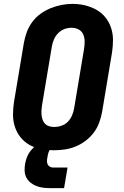

<svg xmlns="http://www.w3.org/2000/svg" viewBox="-20 -766 640 989"><path d="M256 8Q224 8 192 2Q160 -4 133 -19Q106 -34 86.5 -58Q67 -82 57 -112Q47 -142 47 -174.5Q47 -207 52 -240L103 -545Q108 -573 118 -600.5Q128 -628 146 -652.5Q164 -677 189 -695Q214 -713 241.5 -724Q269 -735 297 -740.5Q325 -746 354 -746Q387 -746 418 -738.5Q449 -731 476 -716Q503 -701 522.5 -677Q542 -653 552 -623Q562 -593 562 -560.5Q562 -528 557 -495L506 -190Q501 -162 491 -134.5Q481 -107 463 -83Q445 -59 420.5 -40.5Q396 -22 368.5 -11Q341 0 312.5 4Q284 8 256 8ZM259 -112Q278 -112 297 -118.5Q316 -125 330 -139.5Q344 -154 351.5 -172.5Q359 -191 362 -209L413 -514Q416 -534 416 -553Q416 -572 408.5 -589Q401 -606 384.5 -614.5Q368 -623 348 -623Q329 -623 311 -616Q293 -609 279 -594.5Q265 -580 257.5 -562Q250 -544 247 -526L196 -221Q194 -208 193.5 -195Q193 -182 194.5 -170Q196 -158 200.5 -146.5Q205 -135 213.5 -127Q222 -119 234 -115.5Q246 -112 259 -112ZM235 203Q217 203 199.5 200.5Q182 198 166 191.5Q150 185 137 174.5Q124 164 116 149Q108 134 107 116Q106 98 109 80Q112 63 117.5 47Q123 31 133 17Q143 3 156.5 -9Q170 -21 185.5 -28Q201 -35 217.5 -37.5Q234 -40 251 -40L244 0Q240 0 237 4.5Q234 9 232.5 13Q231 17 229.5 21Q228 25 227 29Q226 33 225.5 37.5Q225 42 224 46Q222 55 222 64Q222 73 225.5 80.5Q229 88 236.5 92.5Q244 97 253 97H328L310 203Z"/></svg>

Font: Iosevka Curly HvExObl
Style: Regular
Weight: 900
Width: 7
Italic angle: -9°
Monospace: yes
Designer: Belleve Invis
Foundry: Belleve Invis
Version: Version 11.1.0; ttfautohint (v1.8.3)